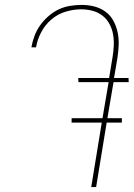

<svg xmlns="http://www.w3.org/2000/svg" viewBox="-20 -763 545 783"><path d="M372 0H352L395 -263H272V-281H398L423 -428H300L299 -445H425L439 -530Q443 -554 444 -577.5Q445 -601 441 -623.5Q437 -646 426 -666Q415 -686 397.5 -699.5Q380 -713 357.5 -719Q335 -725 311 -725Q280 -725 248 -715.5Q216 -706 190 -684Q164 -662 148 -631.5Q132 -601 127 -570H108Q112 -593 120.5 -616Q129 -639 143.5 -659.5Q158 -680 177.5 -697Q197 -714 219 -724.5Q241 -735 265.5 -739Q290 -743 313 -743Q340 -743 365 -736.5Q390 -730 410 -715.5Q430 -701 442 -679Q454 -657 459.5 -632Q465 -607 464 -580.5Q463 -554 459 -527L445 -445H504L505 -428H443L418 -281H477V-263H415Z"/></svg>

Font: Iosevka Thin Oblique
Style: Regular
Weight: 100
Italic angle: -9°
Monospace: yes
Designer: Belleve Invis
Foundry: Belleve Invis
Version: Version 32.5.0; ttfautohint (v1.8.4)